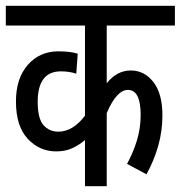

<svg xmlns="http://www.w3.org/2000/svg" viewBox="-20 -642 623 662"><path d="M421 -332Q465 -332 465 -246Q465 -200 452 -157.5Q439 -115 418 -77L485 -41Q511 -88 525.5 -139Q540 -190 540 -244Q540 -319 509 -359Q478 -399 431 -399Q383 -399 348 -355V-554H583V-622H0V-554H273V-243Q231 -188 181 -188Q150 -188 130 -210.5Q110 -233 110 -291Q110 -396 190 -396Q219 -396 243 -388L248 -457Q222 -465 181 -465Q117 -465 76 -418.5Q35 -372 35 -292Q35 -207 75.5 -163.5Q116 -120 174 -120Q205 -120 229 -131Q253 -142 273 -159V0H348V-252Q382 -332 421 -332Z"/></svg>

Font: Noto Sans Devanagari Extra Condensed
Style: Regular
Weight: 400
Width: 2
Designer: Monotype Design Team
Foundry: Monotype Imaging Inc.
Version: 1.000